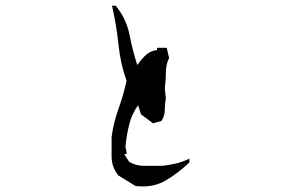

<svg xmlns="http://www.w3.org/2000/svg" viewBox="-20 -716 1040 677"><path d="M373.5 -164.1V-232.9Q380.4 -284.7 398.4 -334Q415.5 -381.8 426.3 -431.2Q404.8 -490.7 397.9 -557.9Q391.1 -625 375 -695.8H388.2Q407.7 -671.4 419.7 -645.8Q431.6 -620.1 437 -591.8Q447.3 -538.6 463.9 -486.8Q478.5 -506.8 489.7 -517.6Q502.4 -530.8 519 -536.6L533.7 -539.6V-547.4H567.9L576.2 -511.2L575.2 -509.3Q564.9 -487.3 564.9 -459.5Q564.9 -431.6 561 -404.3L564.9 -370.1Q561 -350.1 561 -329.1Q561 -308.1 550.3 -291L549.3 -289.6L519.5 -281.2L477.1 -313L466.8 -345.2Q444.3 -313 435.3 -275.9Q426.3 -238.8 422.4 -199.7L427.2 -173.3H419.4V-170.4L435.5 -145.5Q458.5 -131.3 488.3 -131.3H552.2Q577.1 -134.3 597.9 -138.9Q618.7 -143.6 640.6 -153.3L647.9 -156.7V-143.1Q606 -104 562.5 -78.6Q527.3 -58.6 483.9 -58.6Q471.7 -58.6 458 -60.1L397 -97.7Q373.5 -127 373.5 -164.1Z"/></svg>

Font: Bakudai
Style: Medium
Weight: 500
Version: Version 1.48